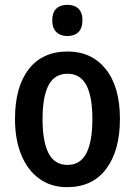

<svg xmlns="http://www.w3.org/2000/svg" viewBox="-20 -764 558 794"><path d="M257 10Q191 10 142.5 -25Q94 -60 68 -123.5Q42 -187 42 -272Q42 -404 98.5 -477.5Q155 -551 260 -551Q359 -551 417.5 -478Q476 -405 476 -272Q476 -142 419.5 -66Q363 10 257 10ZM259 -82Q312 -82 337 -130Q362 -178 362 -272Q362 -365 337 -412Q312 -459 259 -459Q206 -459 181 -412Q156 -365 156 -271Q156 -178 181 -130Q206 -82 259 -82ZM321 -680Q321 -648 304.5 -631.5Q288 -615 259 -615Q230 -615 213 -631.5Q196 -648 196 -680Q196 -712 212.5 -728Q229 -744 259 -744Q288 -744 304.5 -728Q321 -712 321 -680Z"/></svg>

Font: Noto Sans Display Medium Narrow
Style: Regular
Weight: 500
Width: 4
Designer: Monotype Design team
Foundry: Monotype Imaging Inc.
Version: Version 1.000